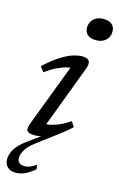

<svg xmlns="http://www.w3.org/2000/svg" viewBox="-160 -788 679 1091"><g transform="rotate(15 179.5 -243.0)"><path d="M228.5 -657.5Q228.5 -678.5 238 -694.8Q247.5 -711 265 -720.5Q282.5 -730 307.5 -730Q340.5 -730 357.5 -714.8Q374.5 -699.5 374.5 -674.5Q374.5 -653.5 365 -637.2Q355.5 -621 338 -611.5Q320.5 -602 295.5 -602Q262.5 -602 245.5 -617.2Q228.5 -632.5 228.5 -657.5ZM220 -24.5 116 53.5Q91.5 72 76.2 89.5Q61 107 53.8 123.8Q46.5 140.5 46.5 157.5Q46.5 174.5 57.2 184.5Q68 194.5 88 194.5Q102.5 194.5 117.5 189.5Q132.5 184.5 156.5 168.5L159.5 194.5Q125.5 222 101 232.8Q76.5 243.5 49 243.5Q17 243.5 0.2 225.8Q-16.5 208 -16.5 181Q-16.5 163 -9 142.8Q-1.5 122.5 19 98.8Q39.5 75 79 48L152 -6L153.5 0.5Q138 5.5 124 7.8Q110 10 97.5 10Q64 10 54.5 -2.8Q45 -15.5 60 -53.5L207 -440L224.5 -415.5Q204 -416.5 177.8 -410.2Q151.5 -404 120.2 -389Q89 -374 54 -348.5L32 -379Q84.5 -427 124.5 -451.5Q164.5 -476 194.2 -484.8Q224 -493.5 245.5 -493.5Q275.5 -493.5 286 -479Q296.5 -464.5 283.5 -430L136.5 -40L121 -67Q142 -65.5 168 -70.5Q194 -75.5 223.2 -88.2Q252.5 -101 283 -122.5L302.5 -92Q284.5 -75 263.5 -58Q242.5 -41 220 -24.5Z"/></g></svg>

Font: Newsreader 10pt
Style: Italic
Weight: 400
Italic angle: -17°
Version: Version 1.003